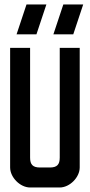

<svg xmlns="http://www.w3.org/2000/svg" viewBox="-20 -831 398 851"><path d="M260.7 -811.3H348.8L304.7 -678.7H216.6ZM97.5 -811.3H185.6L141.5 -678.7H53.4ZM113.4 0H244.8C288.9 0 333.3 -44.9 333.3 -88.6V-618.9H244.8V-132.3C244.8 -101.9 233 -88.6 201 -88.6H157.2C125.2 -88.6 113.4 -101.9 113.4 -132.3V-618.9H24.9V-88.6C24.9 -44.9 69.3 0 113.4 0Z"/></svg>

Font: Ulica
Style: Regular
Weight: 400
Version: Version